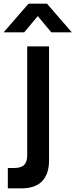

<svg xmlns="http://www.w3.org/2000/svg" viewBox="-53 -795 414 1055"><path d="M-33 -617.5 104 -775H205L341.5 -617.5H229L154.5 -706.5L80 -617.5ZM-10 240V128H26.5Q63 128 79.8 111.2Q96.5 94.5 96.5 58V-540H216.5V87.5Q216.5 159.5 179.2 199.8Q142 240 64 240Z"/></svg>

Font: Vela Sans Bd
Style: Bold
Weight: 700
Designer: Principal design: Mikhail Sharanda - project Manrope.
Design modification: Ravid Balaliev
Foundry: Mikhail Sharanda
Version: Version 1.001